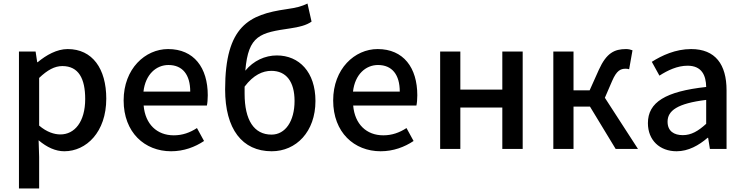

<svg xmlns="http://www.w3.org/2000/svg" viewBox="-20 -841 4198 1084"><path d="M87 223H201V45L198 -49C245 -9 294 13 343 13C467 13 580 -95 580 -284C580 -453 502 -564 362 -564C301 -564 241 -530 193 -490H190L181 -550H87ZM321 -82C287 -82 244 -95 201 -132V-401C248 -446 289 -468 332 -468C424 -468 461 -397 461 -282C461 -153 401 -82 321 -82Z M946 13C1018 13 1081 -11 1132 -45L1092 -118C1052 -92 1010 -77 961 -77C866 -77 800 -140 791 -245H1148C1151 -258 1153 -281 1153 -303C1153 -459 1075 -564 929 -564C800 -564 678 -453 678 -274C678 -93 797 13 946 13ZM790 -324C801 -421 862 -474 931 -474C1011 -474 1054 -419 1054 -324Z M1361 -352C1411 -418 1463 -441 1512 -441C1596 -441 1643 -380 1643 -271C1643 -157 1591 -81 1513 -81C1414 -81 1361 -163 1361 -312ZM1716 -821C1682 -805 1659 -798 1596 -789C1388 -759 1251 -696 1251 -336C1251 -113 1347 13 1514 13C1652 13 1761 -97 1761 -271C1761 -434 1669 -528 1543 -528C1476 -528 1411 -498 1365 -442C1382 -644 1450 -656 1620 -681C1667 -688 1710 -698 1739 -719Z M2129 13C2201 13 2264 -11 2315 -45L2275 -118C2235 -92 2193 -77 2144 -77C2049 -77 1983 -140 1974 -245H2331C2334 -258 2336 -281 2336 -303C2336 -459 2258 -564 2112 -564C1983 -564 1861 -453 1861 -274C1861 -93 1980 13 2129 13ZM1973 -324C1984 -421 2045 -474 2114 -474C2194 -474 2237 -419 2237 -324Z M2465 0H2579V-234H2816V0H2931V-550H2816V-335H2579V-550H2465Z M3395 -289 3436 -384C3462 -444 3484 -453 3513 -453C3521 -453 3525 -452 3532 -450L3551 -557C3541 -561 3528 -564 3515 -564C3449 -564 3404 -542 3361 -447L3309 -331H3218V-550H3104V0H3218V-239H3311L3456 0H3582Z M3800 13C3866 13 3925 -20 3975 -63H3978L3988 0H4082V-331C4082 -477 4019 -564 3882 -564C3794 -564 3717 -528 3660 -492L3703 -414C3750 -444 3804 -470 3862 -470C3943 -470 3966 -414 3967 -350C3738 -325 3638 -264 3638 -146C3638 -49 3705 13 3800 13ZM3835 -78C3786 -78 3749 -100 3749 -154C3749 -216 3804 -257 3967 -277V-142C3922 -101 3883 -78 3835 -78Z"/></svg>

Font: Genne Gothic Medium
Style: Regular
Weight: 500
Designer: Ryoko NISHIZUKA (kana & ideographs); Paul D. Hunt (Latin, Greek & Cyrillic); Wenlong ZHANG (bopomofo); Sandoll Communica
Foundry: Adobe Systems Incorporated
Version: Version 1.004;PS 1.004;hotconv 16.6.51;makeotf.lib2.5.65220